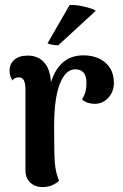

<svg xmlns="http://www.w3.org/2000/svg" viewBox="-20 -754 502 784"><path d="M445 -416Q445 -380 423 -355.5Q401 -331 369 -330Q351 -330 337 -335Q323 -340 315 -348Q326 -367 329.5 -381.5Q333 -396 333 -416Q333 -471 287 -471Q248 -471 224.5 -412Q201 -353 201 -237Q201 -125 204 -87.5Q207 -50 221 -16Q211 -6 193.5 2Q176 10 153 10Q124 10 104 -8Q84 -26 84 -58V-386Q84 -414 77.5 -426Q71 -438 57 -438Q38 -438 31 -425Q19 -445 19 -465Q19 -493 38.5 -510Q58 -527 93 -527Q135 -527 160 -499.5Q185 -472 188 -418Q223 -528 320 -528Q376 -528 410.5 -498Q445 -468 445 -416ZM218 -569Q206 -569 192.5 -571.5Q179 -574 174 -577L264 -733Q285 -736 323.5 -727Q362 -718 371 -710Z"/></svg>

Font: Arima Madurai ExtraBold
Style: Regular
Weight: 800
Designer: Joana Correia and Natanael Gama
Foundry: NDISCOVER
Version: Version 1.020